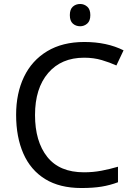

<svg xmlns="http://www.w3.org/2000/svg" viewBox="-20 -935 672 965"><path d="M403 -645Q288 -645 222 -568Q156 -491 156 -357Q156 -224 217.5 -146.5Q279 -69 402 -69Q448 -69 490 -77Q532 -85 573 -97V-19Q533 -4 490.5 3Q448 10 389 10Q280 10 207 -35Q134 -80 97.5 -163Q61 -246 61 -358Q61 -466 100.5 -548.5Q140 -631 217 -677.5Q294 -724 404 -724Q517 -724 601 -682L565 -606Q532 -621 491.5 -633Q451 -645 403 -645ZM383 -915Q403 -915 418.5 -901.5Q434 -888 434 -859Q434 -830 418.5 -816.5Q403 -803 383 -803Q361 -803 346 -816.5Q331 -830 331 -859Q331 -888 346 -901.5Q361 -915 383 -915Z"/></svg>

Font: Apis
Style: Regular
Weight: 400
Designer: Monotype Design Team
Foundry: Monotype Imaging Inc.
Version: Version 2.000; build 0001